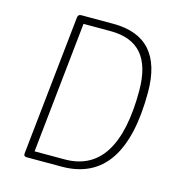

<svg xmlns="http://www.w3.org/2000/svg" viewBox="-104 -794 837 888"><g transform="rotate(15 314.0 -350.0)"><path d="M104 0Q87 0 89 -15L160 -685Q162 -700 176 -700H330Q567 -700 567 -435Q567 0 270 0ZM131 -36H275Q526 -36 526 -431Q526 -549 476.5 -606.5Q427 -664 327 -664H197Z"/></g></svg>

Font: Asap Semi Condensed Semi Condensed Thin
Style: Italic
Weight: 100
Width: 4
Italic angle: -6°
Designer: Pablo Cosgaya
Foundry: Omnibus-Type
Version: Version 3.001; ttfautohint (v1.8.4.7-5d5b)